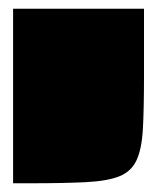

<svg xmlns="http://www.w3.org/2000/svg" viewBox="-20 -220 360 440"><path d="M10 200V-200H310V-45Q310 28 307.5 74.5Q305 121 293 147Q281 173 253.5 184Q226 195 176 197.5Q126 200 47 200Z"/></svg>

Font: Badeen Display
Style: Regular
Weight: 400
Version: Version 1.000; ttfautohint (v1.8.4.7-5d5b)